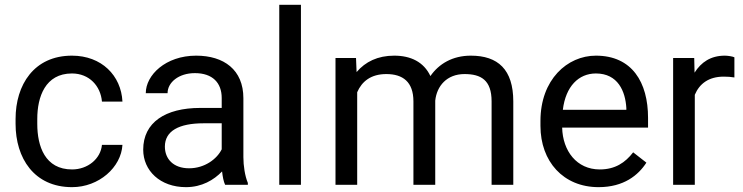

<svg xmlns="http://www.w3.org/2000/svg" viewBox="-20 -770 3095 800"><path d="M280.3 -64C167.5 -64 135.3 -160.6 135.3 -253.9V-274.4C135.3 -366.2 168.5 -463.9 279.8 -463.9C352.5 -463.9 399.4 -411.1 404.8 -346.7H490.2C484.9 -455.1 403.3 -538.1 279.8 -538.1C121.6 -538.1 44.9 -416.5 44.9 -274.4V-253.9C44.9 -111.8 121.6 9.8 280.3 9.8C392.1 9.8 484.9 -72.8 490.2 -166.5H404.8C399.4 -107.9 345.2 -64 280.3 -64Z M1012.7 0V-7.8C1000.5 -36.6 994.1 -79.6 994.1 -115.2V-360.8C994.1 -479.5 912.6 -538.1 797.4 -538.1C669.9 -538.1 587.4 -457 587.4 -381.8H678.2C678.2 -426.3 724.1 -465.3 792 -465.3C865.7 -465.3 903.8 -424.8 903.8 -361.8V-320.3H814C668.9 -320.3 576.7 -259.8 576.7 -146.5C576.7 -59.1 647 9.8 754.9 9.8C820.8 9.8 871.1 -20 905.3 -55.7C907.7 -34.2 911.6 -13.2 918 0ZM768.1 -68.8C701.7 -68.8 667 -108.4 667 -159.2C667 -224.1 725.1 -256.3 828.6 -256.3H903.8V-147.9C884.3 -107.9 833 -68.8 768.1 -68.8Z M1233.9 -750H1143.6V0H1233.9Z M1377.9 -528.3V0H1468.3V-385.7C1487.8 -430.7 1525.4 -461.4 1589.8 -461.4C1658.2 -461.4 1702.6 -429.2 1702.6 -347.2V0H1793.5V-350.6C1799.8 -411.6 1841.8 -461.4 1915.5 -461.4C1983.9 -461.4 2028.3 -436.5 2028.3 -347.7V0H2118.7V-347.2C2118.7 -480.5 2054.7 -538.1 1941.9 -538.1C1865.2 -538.1 1808.6 -503.9 1773.4 -453.1C1745.6 -512.2 1690.9 -538.1 1622.6 -538.1C1553.7 -538.1 1502.4 -512.7 1465.8 -469.7L1463.4 -528.3Z M2474.1 9.8C2579.1 9.8 2639.6 -40 2673.3 -92.3L2618.2 -135.3C2585 -92.3 2543 -64 2479 -64C2382.8 -64 2324.7 -141.1 2322.3 -238.3H2680.2V-278.8C2680.2 -426.8 2613.8 -538.1 2462.9 -538.1C2343.8 -538.1 2231.9 -438.5 2231.9 -266.1V-245.6C2231.9 -97.2 2327.1 9.8 2474.1 9.8ZM2462.9 -463.9C2554.7 -463.9 2585.9 -389.6 2589.8 -319.3V-312.5H2325.2C2336.9 -410.2 2391.1 -463.9 2462.9 -463.9Z M3040 -531.2C3033.7 -534.7 3013.2 -538.1 3000 -538.1C2941.4 -538.1 2901.4 -510.7 2874 -467.3L2872.6 -528.3H2784.7V0H2875V-375C2894.5 -421.4 2933.1 -450.7 2995.6 -450.7C3012.7 -450.7 3024.4 -449.7 3040 -447.3Z"/></svg>

Font: Nahid
Style: Regular
Weight: 400
Foundry: DejaVu fonts team - Redesigned by Saber Rastikerdar
Version: Version 0.3.0